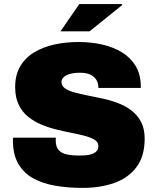

<svg xmlns="http://www.w3.org/2000/svg" viewBox="-20 -905 762 937"><path d="M383 12Q312 12 250.5 1.5Q189 -9 142.5 -34.5Q96 -60 69.5 -105.5Q43 -151 43 -220Q43 -222 43 -225.5Q43 -229 44 -233H253Q252 -229 252 -225.5Q252 -222 252 -219Q252 -189 266 -173Q280 -157 305.5 -151.5Q331 -146 363 -146Q375 -146 388.5 -146.5Q402 -147 414.5 -149.5Q427 -152 437.5 -157Q448 -162 454 -170.5Q460 -179 460 -192Q460 -211 443 -222Q426 -233 397 -241Q368 -249 332 -256Q296 -263 257 -272.5Q218 -282 182 -297Q146 -312 117 -335.5Q88 -359 71 -394.5Q54 -430 54 -480Q54 -540 79 -582Q104 -624 147.5 -650Q191 -676 246.5 -688Q302 -700 363 -700Q425 -700 479.5 -687.5Q534 -675 576 -649Q618 -623 642 -583Q666 -543 667 -488V-476H460V-480Q460 -498 451 -514Q442 -530 422.5 -540Q403 -550 371 -550Q341 -550 320.5 -544Q300 -538 290 -527.5Q280 -517 280 -505Q280 -486 297 -474Q314 -462 343 -454Q372 -446 408 -439Q444 -432 483 -423.5Q522 -415 558 -401Q594 -387 623 -364.5Q652 -342 669 -309Q686 -276 686 -228Q686 -143 646.5 -90Q607 -37 538.5 -12.5Q470 12 383 12ZM275 -752 367 -885H575L577 -881L417 -752Z"/></svg>

Font: Archivo SemiBold Black
Style: Regular
Weight: 900
Version: Version 2.001